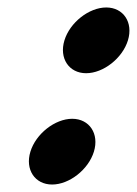

<svg xmlns="http://www.w3.org/2000/svg" viewBox="-20 -494 367 514"><path d="M152.5 -386C137.8 -338 164.6 -298 210.6 -298C256.6 -298 307.8 -338 322.5 -386C337.2 -434 310.4 -474 264.4 -474C218.4 -474 167.2 -434 152.5 -386ZM61.4 -88C46.7 -40 73.5 0 119.5 0C165.5 0 216.7 -40 231.4 -88C246.1 -136 219.3 -176 173.3 -176C127.3 -176 76.1 -136 61.4 -88Z"/></svg>

Font: Hussar
Style: BdSuprConOblThree
Weight: 700
Foundry: Cannot Into Space Fonts
Version: Version 2.00